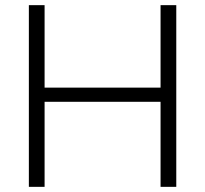

<svg xmlns="http://www.w3.org/2000/svg" viewBox="-20 -725 796 745"><path d="M92 0V-705H153V-385H603V-705H664V0H603V-330H153V0Z"/></svg>

Font: Nunito Sans 12pt ExtraLight 12pt Light
Style: Regular
Weight: 300
Version: Version 3.101;gftools[0.9.27]